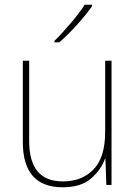

<svg xmlns="http://www.w3.org/2000/svg" viewBox="-20 -786 580 816"><path d="M454 -528H427V-226Q427 -118 378 -66.5Q329 -15 247 -15Q104 -15 104 -186V-528H77V-182Q77 10 247 10Q324 10 367 -27.5Q410 -65 426 -111H428L432 0H454ZM371 -766H340Q320 -734 281 -688Q242 -642 211 -612V-606H232Q270 -639 308.5 -682Q347 -725 371 -759Z"/></svg>

Font: Noto Sans Display Thin
Style: Regular
Weight: 250
Designer: Monotype Design Team
Foundry: Monotype Imaging Inc.
Version: Version 1.900